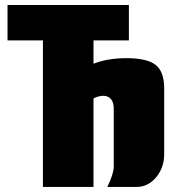

<svg xmlns="http://www.w3.org/2000/svg" viewBox="-20 -740 685 760"><path d="M9.8 -720.2H490.2V-580.1H350.1V-487.8Q406.2 -509.8 480 -509.8Q562.5 -509.8 596.2 -482.9Q629.9 -456.1 629.9 -390.1V-129.9Q629.9 -76.2 597.9 -38.1Q565.9 0 520 0H404.8Q430.2 -52.7 430.2 -80.1V-310.1Q430.2 -335 419.2 -347.9Q408.2 -360.8 388.2 -360.8Q380.4 -360.8 368.7 -357.9Q356.9 -355 350.1 -350.1V0H149.9V-520V-580.1H9.8Z"/></svg>

Font: Mikodacs
Style: Regular
Weight: 400
Designer: gluk (gluksza@wp.pl)
Foundry: gluk (gluksza@wp.pl)
Version: Version 0.28